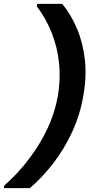

<svg xmlns="http://www.w3.org/2000/svg" viewBox="-59 -831 489 996"><path d="M264 -811Q310 -755 341 -681Q372 -607 381.5 -519.5Q391 -432 373 -333Q356 -235 315.5 -147Q275 -59 218.5 14.5Q162 88 96 145H-39L-37 132Q35 68 91.5 -6.5Q148 -81 187 -163.5Q226 -246 241 -333Q256 -420 247.5 -502.5Q239 -585 209.5 -660Q180 -735 132 -798L134 -811Z"/></svg>

Font: DM Sans 9pt
Style: Bold Italic
Weight: 700
Italic angle: -10°
Version: Version 4.004;gftools[0.9.30]